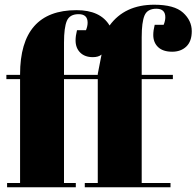

<svg xmlns="http://www.w3.org/2000/svg" viewBox="-20 -793 832 813"><path d="M580 -636V-476H712V-458H580V-18H702V0H339V-18H394V-458H251V-18H301V0H10V-18H65V-458H7V-476H65V-478Q65 -750 304 -750Q405 -750 444 -685Q508 -773 633 -773Q718 -773 755 -739.5Q792 -706 792 -661Q792 -618 769 -596Q746 -574 709 -574Q670 -574 649.5 -593.5Q629 -613 629 -645Q629 -664 635 -688H673Q680 -705 680 -720Q680 -756 642 -756Q604 -756 592 -727.5Q580 -699 580 -636ZM251 -613V-476H394V-480L410 -562Q397 -551 373 -551Q339 -551 319.5 -570.5Q300 -590 300 -622Q300 -641 306 -665H344Q351 -682 351 -697Q351 -733 313 -733Q275 -733 263 -704.5Q251 -676 251 -613Z"/></svg>

Font: Abril Fatface
Style: Regular
Weight: 400
Designer: Veronika Burian, Jos Scaglione
Foundry: TypeTogether
Version: Version 1.001